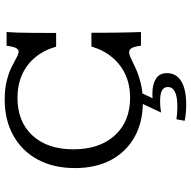

<svg xmlns="http://www.w3.org/2000/svg" viewBox="-18 -604 820 825"><g transform="rotate(-90 392.5 -192.0)"><path d="M364.5 11.3Q279 11.3 215.3 -24.6Q151.6 -60.5 116.9 -125.8Q82.3 -191.1 82.3 -280.6Q82.3 -371.8 118.5 -439.5Q154.8 -507.3 221.4 -544.8Q287.9 -582.3 376.6 -582.3Q423.4 -582.3 458.1 -573.4Q492.7 -564.5 516.9 -552.4Q541.1 -540.3 556.9 -531.5Q572.6 -522.6 582.3 -522.6Q592.7 -522.6 598.8 -535.1Q604.8 -547.6 608.1 -574.2H666.9Q665.3 -554.8 664.5 -530.2Q663.7 -505.6 663.3 -466.1Q662.9 -426.6 662.9 -361.3H604Q588.7 -414.5 557.7 -451.6Q526.6 -488.7 482.7 -508.1Q438.7 -527.4 383.9 -527.4Q281.5 -527.4 222.2 -462.9Q162.9 -398.4 162.9 -287.1Q162.9 -175 222.6 -109.3Q282.3 -43.5 384.7 -43.5Q438.7 -43.5 482.3 -62.9Q525.8 -82.3 557.3 -119.4Q588.7 -156.5 604.8 -209.7H663.7Q663.7 -154 664.1 -115.3Q664.5 -76.6 665.3 -48.4Q666.1 -20.2 666.9 3.2H608.1Q604.8 -24.2 598.4 -35.9Q591.9 -47.6 580.6 -47.6Q569.4 -47.6 551.6 -38.7Q533.9 -29.8 507.7 -18.1Q481.5 -6.5 446 2.4Q410.5 11.3 364.5 11.3ZM354.8 197.6Q336.3 197.6 319.4 196Q302.4 194.4 285.5 191.1L291.9 155.6Q303.2 157.3 317.7 158.5Q332.3 159.7 346 159.7Q388.7 159.7 409.7 149.2Q430.6 138.7 430.6 118.5Q430.6 101.6 416.1 93.5Q401.6 85.5 370.2 85.5Q352.4 85.5 339.1 87.1Q325.8 88.7 321 89.5L365.3 -4.8H409.7L382.3 53.2Q388.7 52.4 393.1 52.4Q397.6 52.4 405.6 52.4Q441.1 52.4 465.7 67.3Q490.3 82.3 490.3 114.5Q490.3 154.8 455.6 176.2Q421 197.6 354.8 197.6Z"/></g></svg>

Font: Playfair 5pt SemiExpanded Light
Style: Regular
Weight: 300
Width: 6
Designer: Claus Eggers Sørensen
Foundry: Claus Eggers Sørensen
Version: Version 2.203